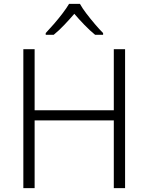

<svg xmlns="http://www.w3.org/2000/svg" viewBox="-20 -967 764 987"><path d="M623 0H565V-348H158V0H100V-714H158V-400H565V-714H623ZM391 -947Q403 -925 424 -897.5Q445 -870 468 -843Q491 -816 510 -797V-788H469Q442 -810 414 -839Q386 -868 362 -896Q338 -868 310.5 -839Q283 -810 256 -788H215V-797Q234 -817 257 -843.5Q280 -870 301 -897.5Q322 -925 335 -947Z"/></svg>

Font: RS Noto Sans Light
Style: Regular
Weight: 300
Designer: Monotype Design Team
Foundry: Monotype Imaging Inc.
Version: Version 3.10